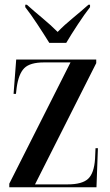

<svg xmlns="http://www.w3.org/2000/svg" viewBox="-20 -786 461 806"><path d="M19 0H385L391 -164H381L379 -119Q375 -59 350 -35.5Q325 -12 264 -12H127L384 -521V-536H48L37 -392H47L50 -418Q58 -476 82 -500Q106 -524 165 -524H276L19 -15ZM187 -606H258Q278 -640 307 -684Q336 -728 358 -756V-766H351Q322 -740 286 -710.5Q250 -681 222 -652Q193 -681 157.5 -710.5Q122 -740 93 -766H86V-756Q108 -728 137 -684Q166 -640 187 -606Z"/></svg>

Font: Noto Serif Display Condensed Semi
Style: Regular
Weight: 600
Width: 3
Designer: Monotype Design Team
Foundry: Monotype Imaging Inc.
Version: Version 1.900